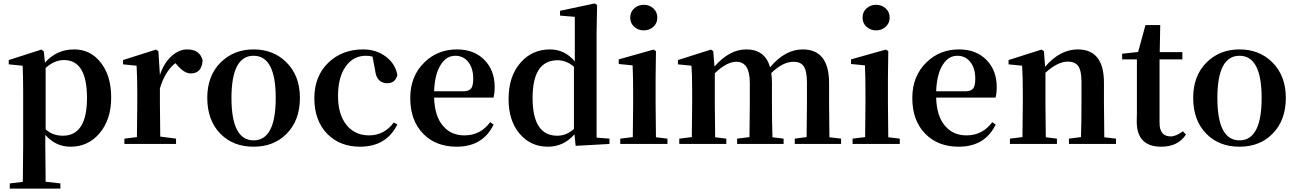

<svg xmlns="http://www.w3.org/2000/svg" viewBox="-20 -839 7554 1119"><path d="M246 -85Q287 -48 346 -48Q487 -48 487 -268Q487 -489 353 -489Q297 -489 246 -443ZM242 -474Q310 -551 412 -551Q506 -551 565 -477Q628 -400 628 -271Q628 -141 559 -61Q493 16 391 16Q304 16 244 -53V16Q244 76 246 220L332 230V260H37V230L113 221Q115 77 115 16V-306Q115 -384 112 -456L31 -464V-489L221 -550L235 -540Z M912 -402Q935 -472 981 -513Q1024 -551 1071 -551Q1145 -551 1161 -487Q1156 -411 1092 -411Q1054 -411 1013 -459L1002 -471Q942 -424 912 -324V-235Q912 -157 914 -43L1006 -31V0H705V-31L778 -40Q780 -154 780 -235V-307Q780 -392 776 -456L697 -464V-489L889 -550L903 -541Z M1265 -59Q1188 -137 1188 -269Q1188 -399 1268 -477Q1344 -551 1458 -551Q1572 -551 1647 -478Q1728 -399 1728 -269Q1728 -137 1650 -59Q1576 16 1458 16Q1339 16 1265 -59ZM1587 -268Q1587 -514 1458 -514Q1329 -514 1329 -268Q1329 -21 1458 -21Q1587 -21 1587 -268Z M2151 -509Q2135 -514 2112 -514Q2039 -514 1995 -452Q1950 -389 1950 -279Q1950 -172 2000 -110Q2049 -50 2131 -50Q2219 -50 2275 -125L2296 -114Q2232 16 2078 16Q1962 16 1888 -58Q1812 -136 1812 -266Q1812 -397 1896 -476Q1976 -551 2096 -551Q2174 -551 2230 -508Q2285 -466 2296 -401Q2283 -354 2238 -354Q2174 -354 2166 -431Z M2681 -307Q2714 -307 2727 -325Q2738 -341 2738 -381Q2738 -441 2709 -478Q2680 -514 2634 -514Q2583 -514 2551 -465Q2514 -411 2510 -307ZM2510 -270Q2513 -160 2564 -103Q2610 -50 2687 -50Q2780 -50 2837 -127L2857 -113Q2794 16 2642 16Q2521 16 2448 -58Q2371 -135 2371 -268Q2371 -397 2455 -477Q2532 -551 2643 -551Q2744 -551 2804 -489Q2863 -428 2863 -332Q2863 -294 2856 -270Z M3325 -450Q3280 -488 3230 -488Q3084 -488 3084 -268Q3084 -48 3228 -48Q3282 -48 3325 -88ZM3532 -31V0L3335 11L3328 -56Q3265 16 3173 16Q3073 16 3009 -59Q2944 -135 2944 -262Q2944 -395 3014 -474Q3081 -551 3186 -551Q3271 -551 3330 -481V-741L3244 -748V-776L3446 -819L3460 -810L3457 -652V-37Z M3676 -683Q3653 -704 3653 -736Q3653 -769 3676 -790Q3699 -811 3732 -811Q3765 -811 3788 -790Q3811 -769 3811 -736Q3811 -704 3788 -683Q3765 -662 3732 -662Q3699 -662 3676 -683ZM3870 -31V0H3595V-31L3668 -40Q3670 -154 3670 -235V-306Q3670 -383 3667 -458L3586 -466V-493L3789 -550L3803 -541L3801 -385V-235Q3801 -153 3803 -39Z M4882 -31V0H4612V-31L4681 -40Q4683 -154 4683 -235V-357Q4683 -425 4664 -453Q4646 -479 4605 -479Q4542 -479 4475 -413Q4479 -390 4479 -357V-235Q4479 -125 4482 -39L4547 -31V0H4276V-31L4348 -40Q4350 -154 4350 -235V-356Q4350 -479 4272 -479Q4215 -479 4146 -412V-235Q4146 -153 4148 -39L4213 -31V0H3939V-31L4012 -40Q4014 -154 4014 -235V-307Q4014 -409 4010 -456L3931 -464V-489L4123 -550L4137 -541L4144 -451Q4231 -551 4329 -551Q4439 -551 4468 -447Q4556 -551 4658 -551Q4812 -551 4812 -355V-235Q4812 -153 4814 -39Z M5030 -683Q5007 -704 5007 -736Q5007 -769 5030 -790Q5053 -811 5086 -811Q5119 -811 5142 -790Q5165 -769 5165 -736Q5165 -704 5142 -683Q5119 -662 5086 -662Q5053 -662 5030 -683ZM5224 -31V0H4949V-31L5022 -40Q5024 -154 5024 -235V-306Q5024 -383 5021 -458L4940 -466V-493L5143 -550L5157 -541L5155 -385V-235Q5155 -153 5157 -39Z M5607 -307Q5640 -307 5653 -325Q5664 -341 5664 -381Q5664 -441 5635 -478Q5606 -514 5560 -514Q5509 -514 5477 -465Q5440 -411 5436 -307ZM5436 -270Q5439 -160 5490 -103Q5536 -50 5613 -50Q5706 -50 5763 -127L5783 -113Q5720 16 5568 16Q5447 16 5374 -58Q5297 -135 5297 -268Q5297 -397 5381 -477Q5458 -551 5569 -551Q5670 -551 5730 -489Q5789 -428 5789 -332Q5789 -294 5782 -270Z M6484 -31V0H6210V-31L6280 -40Q6283 -124 6283 -235V-363Q6283 -427 6264 -454Q6245 -480 6204 -480Q6144 -480 6073 -415V-235Q6073 -153 6075 -39L6140 -31V0H5866V-31L5939 -40Q5941 -154 5941 -235V-307Q5941 -392 5937 -456L5858 -464V-489L6050 -550L6064 -541L6071 -450Q6158 -551 6261 -551Q6414 -551 6414 -357V-235Q6414 -153 6416 -39Z M6892 -55Q6846 16 6748 16Q6605 16 6605 -131L6606 -178V-493H6520V-526L6613 -536L6656 -693H6742L6739 -535H6871V-493H6738V-123Q6738 -44 6803 -44Q6834 -44 6874 -74Z M7011 -59Q6934 -137 6934 -269Q6934 -399 7014 -477Q7090 -551 7204 -551Q7318 -551 7393 -478Q7474 -399 7474 -269Q7474 -137 7396 -59Q7322 16 7204 16Q7085 16 7011 -59ZM7333 -268Q7333 -514 7204 -514Q7075 -514 7075 -268Q7075 -21 7204 -21Q7333 -21 7333 -268Z"/></svg>

Font: Source Han Serif JP
Style: Bold
Weight: 700
Designer: Ryoko NISHIZUKA  (kana & ideographs); Frank Grießhammer (Latin, Greek & Cyrillic); Wenlong ZHANG  (bopomofo); Sandoll Co
Foundry: Adobe Systems Incorporated
Version: Version 1.000;PS 1;hotconv 16.6.53;makeotf.lib2.5.65590